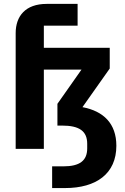

<svg xmlns="http://www.w3.org/2000/svg" viewBox="-20 -760 640 980"><path d="M203.8 0V-404.8H396L273.1 -230.1V-119H296.9C384.9 -119 425.1 -90.9 425.1 -25.9V-2.8C425.1 60 387.1 89.1 302.9 89.1H246.1V199.9H312.1C471.9 199.9 573.9 126.1 573.9 -16C573.9 -128.9 508.9 -192.8 400.9 -213.1L540.1 -410.2V-516H203.8V-628.9H376.1V-740.1H218C110.1 -740.1 60 -677.9 60 -590.9V0Z"/></svg>

Font: Margiela Mono Bold
Style: Regular
Weight: 700
Designer: Mike Abbink, Paul van der Laan, Pieter van Rosmalen
Foundry: Bold Monday
Version: Version 2.003 2021